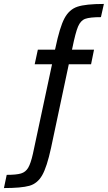

<svg xmlns="http://www.w3.org/2000/svg" viewBox="-139 -762 547 974"><path d="M228 -518 226 -510H338L323 -436H210L120 -12Q99 85 75 127Q51 169 10 180.5Q-31 192 -119 192L-105 125Q-56 125 -32.5 118Q-9 111 4 89Q17 67 28 18L125 -436H37L53 -510H140L142 -518Q164 -624 188 -669Q212 -714 254 -728Q296 -742 388 -742L373 -675Q317 -675 293.5 -666.5Q270 -658 257 -627.5Q244 -597 228 -518Z"/></svg>

Font: Saira Semi Condensed
Style: Regular
Weight: 400
Width: 4
Designer: Hector Gatti with collaboration of the Omnibus-Type team
Foundry: Omnibus-Type
Version: Version 1.001; ttfautohint (v1.8)